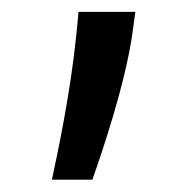

<svg xmlns="http://www.w3.org/2000/svg" viewBox="-20 -119 322 317"><path d="M198.2 -61.1 203.5 -99.4H109.7L105.8 -59.7C95.9 36.6 75.3 132.8 65.7 177.6H132.5C149.5 129.6 186.1 21 198.2 -61.1Z"/></svg>

Font: GiG Sans Text
Style: Regular
Weight: 400
Designer: Andreas Faust
Version: Version 1.100;FEAKit 1.0